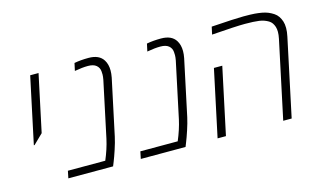

<svg xmlns="http://www.w3.org/2000/svg" viewBox="-78 -873 1849 1105"><g transform="rotate(-15 846.0 -320.0)"><path d="M129.9 -291 72.8 -235.4H68.4L152.3 -629.9H202.1Z M502.4 -639.6Q565.4 -639.6 590.3 -599.6Q606.4 -573.7 606.4 -537.1Q606.4 -518.1 602.1 -495.6L531.2 -162.6Q523.9 -129.4 510.5 -88.9Q497.1 -48.3 487.3 -24.4L477.5 0H210.9L219.7 -43H442.4Q468.8 -105 481.4 -162.6L552.2 -495.6Q555.7 -514.6 555.7 -526.6Q555.7 -538.6 554.7 -545.9Q552.7 -567.9 536.1 -581.8Q519.5 -595.7 486.6 -595.7Q453.6 -595.7 407.2 -587.4L417 -632.3Q455.1 -639.6 502.4 -639.6Z M934.1 -639.6Q997.1 -639.6 1022 -599.6Q1038.1 -573.7 1038.1 -537.1Q1038.1 -518.1 1033.7 -495.6L962.9 -162.6Q955.6 -129.4 942.1 -88.9Q928.7 -48.3 918.9 -24.4L909.2 0H642.6L651.4 -43H874Q900.4 -105 913.1 -162.6L983.9 -495.6Q987.3 -514.6 987.3 -526.6Q987.3 -538.6 986.3 -545.9Q984.4 -567.9 967.8 -581.8Q951.2 -595.7 918.2 -595.7Q885.3 -595.7 838.9 -587.4L848.6 -632.3Q886.7 -639.6 934.1 -639.6Z M1233.9 -629.9Q1378.4 -639.6 1424.6 -639.6Q1470.7 -639.6 1491.7 -637.9Q1512.7 -636.2 1533.4 -632.6Q1554.2 -628.9 1570.6 -622.1Q1586.9 -615.2 1601.3 -605.7Q1615.7 -596.2 1625 -582.5Q1634.3 -568.8 1639.9 -551.8Q1645.5 -534.7 1645.5 -511.7Q1645.5 -488.8 1639.6 -461.9L1541.5 0H1491.2L1589.4 -461.9Q1594.2 -484.9 1594.2 -502.2Q1594.2 -519.5 1590.1 -532.5Q1585.9 -545.4 1578.9 -555.7Q1571.8 -565.9 1560.3 -572.8Q1548.8 -579.6 1536.1 -584.2Q1523.4 -588.9 1506.8 -591.3Q1476.1 -595.7 1422.6 -595.7Q1369.1 -595.7 1224.1 -585ZM1149.9 0H1100.1L1184.6 -397H1234.4Z"/></g></svg>

Font: Open Sans Hebrew Light
Style: Italic
Weight: 300
Italic angle: -12°
Foundry: Ascender Corporation, Yanek Iontef
Version: Version 2.001;PS 002.001;hotconv 1.0.70;makeotf.lib2.5.58329